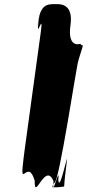

<svg xmlns="http://www.w3.org/2000/svg" viewBox="-20 -1028 435 929"><path d="M256 -1008C216 -1008 178 -1014 165 -925C151 -827 181 -1024 167 -926C152 -819 193 -986 177 -870C163 -772 113 -399 99 -301L94 -262C73 -96 114 -271 148 -153C146 -49 199 -249 239 -151C229 -53 272 -248 261 -148C247 -50 273 -244 259 -146C244 -50 273 -254 262 -159C268 -84 315 -331 302 -236C288 -128 293 -144 290 -125C289 -126 286 -124 284 -125C271 -121 237 -122 235 -122C235 -122 230 -129 243 -143C266 -143 351 -717 359 -734C367 -764 379 -796 381 -808C371 -811 373 -810 369 -816C354 -811 307 -806 321 -906C335 -1005 278 -1008 256 -1008Z"/></svg>

Font: Hussar Przerywany
Style: Obl
Weight: 400
Foundry: Cannot Into Space Fonts
Version: Version 0.982